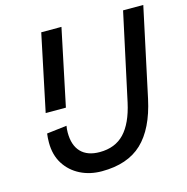

<svg xmlns="http://www.w3.org/2000/svg" viewBox="-107 -817 912 936"><g transform="rotate(-15 349.0 -349.5)"><path d="M102 -329 183 -715H285L204 -329ZM83 -231 184 -243Q181 -227 181 -209Q181 -145 213.5 -111Q246 -77 308 -77Q386 -77 432.5 -126Q479 -175 501 -275L596 -715H698L602 -267Q571 -123 497.5 -53.5Q424 16 294 16Q234 16 185.5 -8.5Q137 -33 108.5 -78Q80 -123 80 -186Q80 -209 83 -231Z"/></g></svg>

Font: Wix Madefor Text Medium
Style: Italic
Weight: 500
Italic angle: -12°
Designer: Dalton Maag Ltd
Foundry: Dalton Maag Ltd
Version: Version 3.100